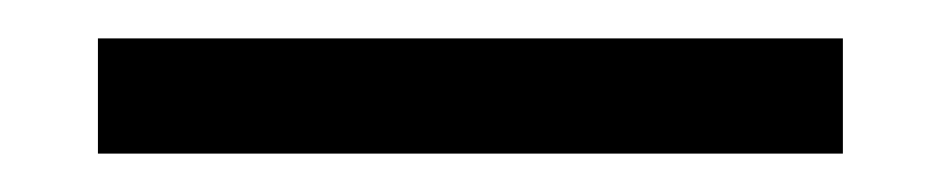

<svg xmlns="http://www.w3.org/2000/svg" viewBox="-20 0 490 100"><path d="M31 80V20H419V80Z"/></svg>

Font: Inconsolata SemiCondensed
Style: Regular
Weight: 400
Width: 4
Monospace: yes
Designer: Raph Levien, Cyreal, Brenton Simpson
Foundry: Raph Levien, Cyreal, Google
Version: Version 3.000; ttfautohint (v1.8.2.53-6de2)